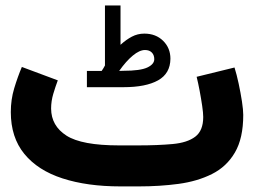

<svg xmlns="http://www.w3.org/2000/svg" viewBox="-20 -666 908 686"><path d="M343.3 -412.6Q346.7 -417.5 349.6 -422.4Q352.5 -427.2 355 -432.1V-646.5H410.6V-505.9Q430.2 -523.9 450.9 -534.9Q471.7 -545.9 495.6 -545.9Q536.6 -545.9 562.7 -520.3Q588.9 -494.6 588.9 -456.1Q588.4 -403.3 544.7 -378.9Q501 -354.5 421.4 -354.5H290.5V-412.6ZM420.9 -413.1Q481.4 -413.1 506.3 -424.8Q531.2 -436.5 531.2 -454.6Q531.2 -469.2 522.5 -478.3Q513.7 -487.3 498 -487.3Q478.5 -487.3 454.6 -467.5Q430.7 -447.8 405.8 -412.6ZM476.1 0H410.2Q291.5 0 203.4 -28.6Q115.2 -57.1 66.9 -116.2Q18.6 -175.3 18.6 -265.6Q18.6 -310.1 30.8 -350.6Q43 -391.1 58.1 -426.8L186.5 -378.9Q178.2 -356.9 170.4 -330.8Q162.6 -304.7 162.6 -277.8Q163.1 -216.3 217.5 -181.4Q272 -146.5 405.3 -146.5H472.7Q544.4 -146.5 596.9 -151.4Q649.4 -156.2 677.7 -177.7Q706.1 -199.2 706.1 -248Q706.1 -262.2 702.4 -287.6Q698.7 -313 693.4 -341.3Q688 -369.6 682.6 -391.6L817.9 -424.8Q825.7 -399.9 832.8 -366.9Q839.8 -334 844.5 -303.5Q849.1 -272.9 849.1 -255.4Q849.1 -171.9 819.3 -121.1Q789.6 -70.3 737.3 -44.2Q685.1 -18.1 617.9 -9Q550.8 0 476.1 0Z"/></svg>

Font: Vazir Black
Style: Black
Weight: 900
Designer: Saber Rastikerdar
Foundry: Saber Rastikerdar
Version: Version 30.0.0